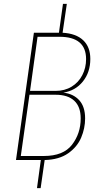

<svg xmlns="http://www.w3.org/2000/svg" viewBox="-20 -831 526 997"><path d="M422 -216Q422 -165 401.5 -116.5Q381 -68 334 -35Q287 -2 212 0L191 146H172L192 0H63L156 -661H286L307 -811H327L305 -661Q375 -657 412 -622Q449 -587 449 -525Q449 -456 410.5 -408Q372 -360 309 -350Q361 -344 391.5 -310.5Q422 -277 422 -216ZM136 -359H268Q316 -359 352 -381Q388 -403 407.5 -441Q427 -479 427 -524Q427 -640 289 -640H175ZM399 -216Q399 -277 365.5 -308Q332 -339 269 -339H133L88 -21H208Q309 -21 354 -79.5Q399 -138 399 -216Z"/></svg>

Font: Fira Sans Extra Condensed Thin
Style: Italic
Weight: 250
Width: 3
Italic angle: -8°
Designer: Carrois Corporate & Edenspiekermann AG
Foundry: Carrois Corporate GbR & Edenspiekermann AG
Version: Version 4.203